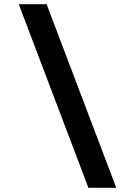

<svg xmlns="http://www.w3.org/2000/svg" viewBox="-20 -730 640 910"><path d="M399 160 69 -710H201L531 160Z"/></svg>

Font: Source Code Pro ExtraBold
Style: Regular
Weight: 800
Monospace: yes
Designer: Paul D. Hunt, Teo Tuominen
Foundry: Adobe Systems Incorporated
Version: Version 1.018;hotconv 1.0.116;makeotfexe 2.5.65601